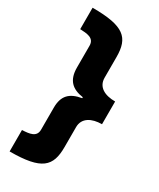

<svg xmlns="http://www.w3.org/2000/svg" viewBox="-223 -794 855 1032"><g transform="rotate(30 204.5 -278.0)"><path d="M28 35V168C227 168 272 120 272 0V-124C272 -181 322 -207 385 -207V-348C320 -348 272 -373 272 -431V-558C272 -679 224 -724 28 -724V-591C69 -589 116 -588 116 -539V-404C116 -326 153 -291 223 -281V-275C151 -263 116 -229 116 -155V-18C116 28 75 33 28 35Z"/></g></svg>

Font: Noto Sans Armenian SemiCondensed Black
Style: Regular
Weight: 900
Width: 4
Designer: Monotype Design Team
Foundry: Monotype Imaging Inc.
Version: Version 2.008